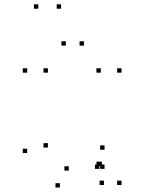

<svg xmlns="http://www.w3.org/2000/svg" viewBox="-20 -836 660 878"><path d="M445.7 -76.7V-96.7H425.7V-76.7ZM455.3 10V-10H435.3V10ZM535.7 10V-10H515.7V10ZM535.7 -503.7V-523.7H515.7V-503.7ZM441 -503.7V-523.7H421V-503.7ZM441 -76.7V-96.7H421V-76.7ZM104.3 -136V-156H84.3V-136ZM253.7 21.7V1.7H233.7V21.7ZM434.3 -63.7V-83.7H414.3V-63.7ZM458 -63.7V-83.7H438V-63.7ZM458 -151.2V-171.2H438V-151.2ZM294.5 -55.8V-75.8H274.5V-55.8ZM199 -161.3V-181.3H179V-161.3ZM199 -503.7V-523.7H179V-503.7ZM104.3 -503.7V-523.7H84.3V-503.7ZM259.3 -796.2V-816.2H239.3V-796.2ZM155.2 -796.2V-816.2H135.2V-796.2ZM281 -627.2V-647.2H261V-627.2ZM363.8 -627.2V-647.2H343.8V-627.2Z"/></svg>

Font: Monaspace Neon Dots Var
Style: Regular
Weight: 400
Designer: Riley Cran and the Lettermatic Team
Version: Version 1.100 (Monaspace Neon Dots)